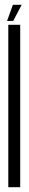

<svg xmlns="http://www.w3.org/2000/svg" viewBox="-20 -778 122 798"><path d="M14.5 0H64V-675H14.5ZM9.5 -691H35L70 -758H33.5Z"/></svg>

Font: Anybody UltraCondensed Light
Style: Regular
Weight: 300
Width: 1
Version: Version 1.113;gftools[0.9.25]